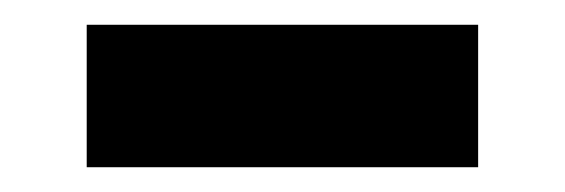

<svg xmlns="http://www.w3.org/2000/svg" viewBox="-20 -351 456 155"><path d="M50 -216V-331H366V-216Z"/></svg>

Font: Archivo Expanded Medium
Style: Regular
Weight: 500
Width: 7
Designer: Hector Gatti
Foundry: Omnibus-Type
Version: Version 2.001